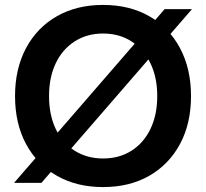

<svg xmlns="http://www.w3.org/2000/svg" viewBox="-20 -742 836 779"><path d="M398 17Q291 17 210.5 -29Q130 -75 85.5 -158Q41 -241 41 -352Q41 -463 85.5 -546.5Q130 -630 210.5 -676Q291 -722 398 -722Q506 -722 586 -676Q666 -630 710.5 -546.5Q755 -463 755 -352Q755 -241 710.5 -158Q666 -75 586 -29Q506 17 398 17ZM398 -99Q464 -99 513.5 -130.5Q563 -162 590.5 -219Q618 -276 618 -352Q618 -428 590.5 -485Q563 -542 513.5 -574Q464 -606 398 -606Q333 -606 283 -574Q233 -542 206 -485Q179 -428 179 -352Q179 -276 206 -219Q233 -162 283 -130.5Q333 -99 398 -99ZM148 0H37L648 -705H759Z"/></svg>

Font: TikTok Sans 24pt SemiBold
Style: Regular
Weight: 600
Version: Version 4.000